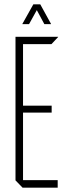

<svg xmlns="http://www.w3.org/2000/svg" viewBox="-20 -872 308 892"><path d="M85 0 52 -34V-35H248V0ZM52 -35V-701H87V-35ZM87 -349V-381H220V-349ZM87 -667V-701H250V-700L219 -667ZM186 -760 137 -851 167 -852 217 -761V-760ZM84 -760V-761L135 -852H166L115 -760Z"/></svg>

Font: Foldit ExtraLight
Style: Regular
Weight: 250
Version: Version 1.003